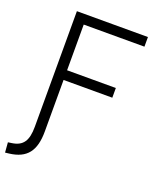

<svg xmlns="http://www.w3.org/2000/svg" viewBox="-186 -795 937 1126"><g transform="rotate(20 282.5 -231.5)"><path d="M-16.6 230 8.3 227.1C114.7 213.9 160.2 155.8 160.2 33.7V-287.6H464.4V-348.1H160.2V-633.3H539.1V-693.4H95.7V28.3C95.7 115.2 69.3 154.3 2 164.1L-21.5 167.5Z"/></g></svg>

Font: Cascadia Code Light
Style: Regular
Weight: 300
Monospace: yes
Designer: Aaron Bell
Foundry: Saja Typeworks
Version: Version 2404.023